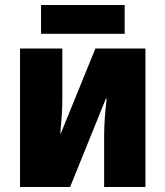

<svg xmlns="http://www.w3.org/2000/svg" viewBox="-20 -747 661 767"><path d="M60 0V-553H229V-353Q229 -322 227 -289.5Q225 -257 221 -214H223L361 -553H561V0H396V-203Q396 -236 398.5 -272.5Q401 -309 406 -353H403L260 0ZM478 -727V-612H144V-727Z"/></svg>

Font: Noto Sans SemiCondensed Black
Style: Regular
Weight: 900
Width: 4
Designer: Monotype Design Team
Foundry: Monotype Imaging Inc.
Version: Version 2.013; ttfautohint (v1.8.4.7-5d5b)